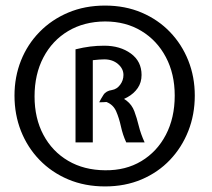

<svg xmlns="http://www.w3.org/2000/svg" viewBox="-20 -700 760 689"><path d="M357 -31Q284.5 -31 224.8 -56.2Q165 -81.5 121.8 -126.2Q78.5 -171 55.2 -230Q32 -289 32 -357Q32 -424 55.2 -482.5Q78.5 -541 121.8 -585.2Q165 -629.5 224.8 -654.8Q284.5 -680 357 -680Q429 -680 488.2 -654.8Q547.5 -629.5 590 -585.2Q632.5 -541 655.8 -482.5Q679 -424 679 -357Q679 -289 655.8 -230Q632.5 -171 590 -126.2Q547.5 -81.5 488.2 -56.2Q429 -31 357 -31ZM357 -89Q431 -88 487.2 -121.8Q543.5 -155.5 575.2 -216.2Q607 -277 607 -357Q607 -435 575.2 -495Q543.5 -555 487.2 -589Q431 -623 357 -623Q281.5 -622.5 224.5 -588.5Q167.5 -554.5 135.8 -494Q104 -433.5 104 -354Q104 -275.5 135.8 -216Q167.5 -156.5 224.5 -123Q281.5 -89.5 357 -89ZM251 -189V-523Q279.5 -530 303.8 -533Q328 -536 354 -536Q411 -536 449.5 -508Q488 -480 488 -431Q488 -404 474.2 -384Q460.5 -364 437 -351L425 -345L434 -339Q453.5 -324 462.2 -300.5Q471 -277 478 -248.2Q485 -219.5 499 -189H433Q420.5 -216 414 -246Q407.5 -276 397 -300.2Q386.5 -324.5 362 -334Q350 -333.5 349.5 -333.2Q349 -333 336 -333Q342 -345 351.2 -359.5Q360.5 -374 382 -377Q399.5 -380 411.2 -395.8Q423 -411.5 423 -431Q423 -453.5 403.5 -470.2Q384 -487 354 -487Q345 -487 335.8 -486.2Q326.5 -485.5 313 -484V-189Z"/></svg>

Font: Expletus Sans
Style: Regular
Weight: 400
Designer: Jasper de Waard
Foundry: Designtown
Version: Version 7.500